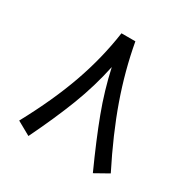

<svg xmlns="http://www.w3.org/2000/svg" viewBox="-150 -783 915 930"><g transform="rotate(30 307.5 -318.0)"><path d="M269 -646.5H346.7Q373.5 -498 425.5 -350.6Q477.5 -203.1 563.5 -32.7L487.8 9.8Q419.9 -140.1 377.7 -252.9Q335.4 -365.7 310.1 -481.4Q284.7 -361.3 240.5 -246.6Q196.3 -131.8 127.4 9.8L51.3 -32.7Q143.1 -201.7 195.3 -349.1Q247.6 -496.6 269 -646.5Z"/></g></svg>

Font: Samim WOL
Style: WOL
Weight: 400
Foundry: DejaVu fonts team - Redesigned by Saber Rastikerdar
Version: Version 4.0.0